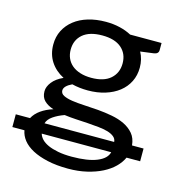

<svg xmlns="http://www.w3.org/2000/svg" viewBox="-115 -572 773 832"><g transform="rotate(15 271.5 -156.5)"><path d="M-15.1 2.9H48.8Q60.1 -18.6 82.8 -34.7Q105.5 -50.8 136.7 -60.5Q110.4 -68.8 94.7 -84.2Q79.1 -99.6 79.1 -126Q79.1 -146.5 95.5 -167.5Q111.8 -188.5 144 -203.1Q106 -222.7 84.7 -255.4Q63.5 -288.1 63.5 -331.5Q63.5 -366.7 77.9 -395Q92.3 -423.3 118.2 -443.6Q144 -463.9 179.9 -474.6Q215.8 -485.4 259.3 -485.4Q292.5 -485.4 321.5 -478.5Q350.6 -471.7 374 -459H515.1V-427.2Q515.1 -410.2 494.6 -407.2L435.1 -399.4Q451.7 -368.7 451.7 -331.5Q451.7 -296.4 437.5 -268.1Q423.3 -239.7 397.7 -219.7Q372.1 -199.7 336.7 -188.7Q301.3 -177.7 259.3 -177.7Q221.2 -177.7 188 -186Q152.8 -169.4 152.8 -149.4Q152.8 -135.3 167.5 -127.9Q182.1 -120.6 206.1 -116.9Q230 -113.3 260.7 -111.8Q291.5 -110.4 323.7 -107.7Q356 -105 387.5 -99.1Q418.9 -93.3 444.3 -81.1Q469.7 -68.8 486.6 -48.8Q503.4 -28.8 506.3 2.9H558.1V60.1H497.1Q486.8 83 466.3 103.3Q445.8 123.5 416 138.7Q386.2 153.8 348.1 162.8Q310.1 171.9 264.2 171.9Q211.9 171.9 171.6 162.8Q131.3 153.8 103 138.7Q74.7 123.5 58.8 103.3Q43 83 39.1 60.1H-15.1ZM259.3 -234.4Q315.9 -234.4 345.5 -260.7Q375 -287.1 375 -329.6Q375 -373 345.2 -398.7Q315.4 -424.3 259.3 -424.3Q202.1 -424.3 172.1 -398.7Q142.1 -373 142.1 -329.6Q142.1 -308.6 149.7 -291.3Q157.2 -273.9 172.1 -261.2Q187 -248.5 209 -241.5Q231 -234.4 259.3 -234.4ZM265.6 117.7Q337.9 117.7 378.9 100.8Q419.9 84 426.8 54.7H115.2Q118.7 67.4 129.4 78.9Q140.1 90.3 158.9 98.9Q177.7 107.4 204.3 112.5Q231 117.7 265.6 117.7ZM427.7 8.3Q426.8 -5.9 415.5 -14.9Q404.3 -23.9 386.5 -29.1Q368.7 -34.2 345 -36.6Q321.3 -39.1 295.4 -40.8Q269.5 -42.5 242.4 -43.9Q215.3 -45.4 190.4 -48.8Q161.6 -38.6 141.1 -24.4Q120.6 -10.3 115.2 8.3Z"/></g></svg>

Font: Carlito
Style: Regular
Weight: 400
Designer: Lukasz Dziedzic
Foundry: tyPoland Lukasz Dziedzic
Version: Version 1.104